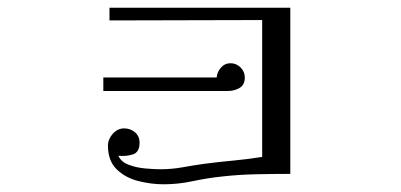

<svg xmlns="http://www.w3.org/2000/svg" viewBox="-20 -482 1040 498"><path d="M615 -281Q615 -262 601.5 -254Q588 -246 571 -246H248V-281H542Q543 -295 553 -306.5Q563 -318 578 -318Q593 -318 604 -307Q615 -296 615 -281ZM733 -31Q688 -31 643 -30Q598 -29 554 -24Q517 -20 479.5 -12Q442 -4 404 -4Q372 -4 338.5 -12.5Q305 -21 282.5 -43Q260 -65 260 -104Q260 -121 272.5 -135Q285 -149 302 -149Q318 -149 330 -139Q342 -129 342 -112Q342 -87 324.5 -81.5Q307 -76 287 -78Q294 -62 314 -54.5Q334 -47 357.5 -45Q381 -43 396 -43Q425 -43 453 -48Q481 -53 509 -57Q547 -62 585 -65.5Q623 -69 660 -75V-430L264 -429V-462H733Z"/></svg>

Font: Kaisei Decol
Style: Regular
Weight: 400
Designer: Font-Kai, 金井和夫
Foundry: KAZUO KANAI
Version: Version 5.003